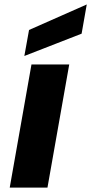

<svg xmlns="http://www.w3.org/2000/svg" viewBox="-20 -850 413 870"><path d="M24.1 0H195.1L293.7 -557.9H122.6ZM111.6 -714.2 90.3 -596.3 349.8 -697.4 373.1 -829.8Z"/></svg>

Font: Poppins Devanagari Thin
Style: Italic
Weight: 100
Italic angle: -10°
Designer: Ninad Kale (Devanagari), Jonny Pinhorn (Latin)
Foundry: Indian Type Foundry
Version: 4.005